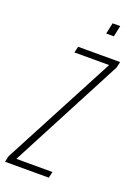

<svg xmlns="http://www.w3.org/2000/svg" viewBox="-202 -928 706 993"><g transform="rotate(20 151.5 -431.5)"><path d="M-40 0 -33 -32 295 -654H104L112 -688H343L336 -656L10 -34H209L201 0ZM225 -802 238 -863H280L267 -802Z"/></g></svg>

Font: Saira Ultra Condensed Thin
Style: Italic
Weight: 100
Width: 1
Italic angle: -12°
Designer: Hector Gatti with collaboration of the Omnibus-Type team
Foundry: Omnibus-Type
Version: Version 1.001; ttfautohint (v1.8)